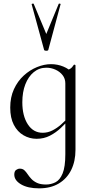

<svg xmlns="http://www.w3.org/2000/svg" viewBox="-20 -750 506 1051"><path d="M193.8 281Q132.4 281 95.3 259.2Q58.2 237.4 58.2 205.8Q58.2 187.2 68.2 180.2Q78.2 173.2 88.4 173.2Q104 173.2 113.5 182.1Q123 191 131.4 203.8Q139.8 216.6 151.8 229.4Q163.8 242.2 182.7 251.1Q201.6 260 231.8 260Q259.2 260 283.5 247.8Q307.8 235.6 322.7 199.6Q337.6 163.6 337.6 94V-360.6Q354.4 -367.6 364.6 -373.8Q374.8 -380 384 -394.8Q385.2 -396.8 389.2 -395.7Q393.2 -394.6 393.2 -392.4V70Q393.2 132.6 369.9 180.1Q346.6 227.6 302 254.3Q257.4 281 193.8 281ZM180.4 9.8Q142 9.8 108.7 -9.5Q75.4 -28.8 55.7 -66.7Q36 -104.6 36 -160.8Q36 -217.6 56.3 -261.8Q76.6 -306 110.1 -336.5Q143.6 -367 182.9 -382.9Q222.2 -398.8 259.2 -398.8Q294.8 -398.8 326.6 -385.7Q358.4 -372.6 377.8 -349.6L337.6 -293.6Q337.6 -319.6 322.5 -338.8Q307.4 -358 283.5 -368.7Q259.6 -379.4 234 -379.4Q194.4 -379.4 164.8 -355.1Q135.2 -330.8 118.7 -288.4Q102.2 -246 102.2 -190Q102.2 -115.8 132.2 -69.5Q162.2 -23.2 213.8 -23.2Q241.8 -23.2 267.1 -36.1Q292.4 -49 314.2 -68.3Q336 -87.6 353.8 -107.2L361.8 -100.2Q340 -75.2 313.2 -49.8Q286.4 -24.4 253.4 -7.3Q220.4 9.8 180.4 9.8ZM153.4 -726Q152.4 -729 157.9 -730Q163.4 -731 164.4 -729L233.4 -564L301.4 -729Q302.6 -731 308 -730Q313.4 -729 311.4 -726L244.4 -477Q243.4 -472 233.4 -472Q223.4 -472 221.4 -477Z"/></svg>

Font: Cormorant Infant Light
Style: Regular
Weight: 300
Designer: Christian Thalmann (Catharsis Fonts)
Foundry: Catharsis Fonts
Version: Version 4.001